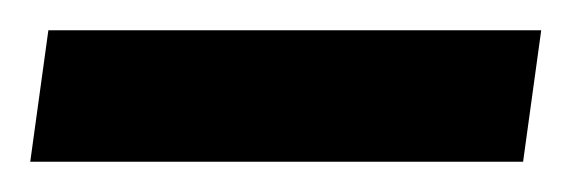

<svg xmlns="http://www.w3.org/2000/svg" viewBox="-28 -754 378 127"><path d="M4 -734H330L318 -647H-8Z"/></svg>

Font: Krub SemiBold
Style: Italic
Weight: 600
Italic angle: -8°
Designer: Ekaluck Peanpanawate
Foundry: Cadson Demak Co.,Ltd.
Version: Version 1.000; ttfautohint (v1.6)